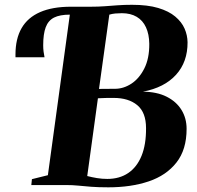

<svg xmlns="http://www.w3.org/2000/svg" viewBox="-20 -771 820 800"><path d="M431.5 9.5Q389.5 9.5 360.2 7.2Q331 5 306.8 2.5Q282.5 0 254.5 0H110.5L113 -24.5L179.5 -41L271 -710L262 -727.5L275.5 -743H359Q390 -743 416.5 -745Q443 -747 470.2 -749Q497.5 -751 530 -751Q595 -751 639.2 -737.8Q683.5 -724.5 710.2 -702Q737 -679.5 749 -652Q761 -624.5 761.5 -595Q762 -513 713.5 -459.5Q665 -406 575.5 -389Q634 -388.5 674.5 -368Q715 -347.5 736.2 -313Q757.5 -278.5 757.5 -234Q757.5 -147.5 715.2 -93.8Q673 -40 599.5 -15.2Q526 9.5 431.5 9.5ZM392.5 -400.5Q409 -400.5 425.8 -400.8Q442.5 -401 459 -401Q494.5 -401 527.2 -422.2Q560 -443.5 581.2 -485.5Q602.5 -527.5 602 -588.5Q601.5 -628.5 588.2 -657.2Q575 -686 549.5 -701Q524 -716 488 -716Q474 -716 460.5 -714.8Q447 -713.5 435.5 -710ZM427 -25.5Q478 -25.5 514.2 -50Q550.5 -74.5 569.8 -121.8Q589 -169 588.5 -237Q588.5 -302.5 552 -332.8Q515.5 -363 454 -363Q440 -363 420.8 -362.8Q401.5 -362.5 388 -361.5L343.5 -37.5Q363 -32.5 384 -29Q405 -25.5 427 -25.5ZM44.5 -532.5Q44.5 -535.5 44.5 -538Q44.5 -540.5 44.5 -544Q44.5 -609.5 70 -653.8Q95.5 -698 147 -720.5Q198.5 -743 275.5 -743L271 -710Q229.5 -710 205.2 -697.8Q181 -685.5 170.5 -657.5Q160 -629.5 160 -582.5Q160 -568.5 161.5 -556.5Q163 -544.5 165.5 -532.5Z"/></svg>

Font: Merriweather 120pt ExtraBold
Style: Italic
Weight: 800
Italic angle: -7.8°
Version: Version 2.101